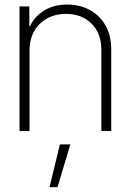

<svg xmlns="http://www.w3.org/2000/svg" viewBox="-20 -563 562 825"><path d="M106.9 -344.7V0H64V-535.6H106V-450.2H108.9Q127.4 -491.2 169.2 -517.3Q210.9 -543.5 268.6 -543.5Q322.8 -543.5 365.5 -520.3Q408.2 -497.1 433.1 -453.9Q458 -410.6 458 -351.1V0H415.5V-349.1Q415.5 -419.4 373.3 -461.4Q331.1 -503.4 263.2 -503.4Q196.3 -503.4 151.6 -460.9Q106.9 -418.5 106.9 -344.7ZM192.9 241.2 237.3 57.6H282.2L227.1 241.2Z"/></svg>

Font: Inter Display Extra Light
Style: Regular
Weight: 200
Designer: Rasmus Andersson
Foundry: rsms
Version: Version 4.000;git-4fc901f